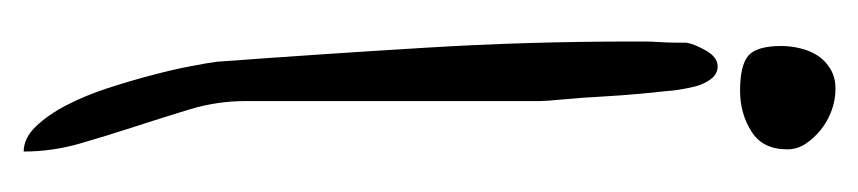

<svg xmlns="http://www.w3.org/2000/svg" viewBox="-310 -430 746 167"><g transform="rotate(90 63.5 -347.0)"><path d="M34.2 -162.1Q27.3 -255.9 22 -343.8Q16.6 -431.6 16.6 -524.4Q16.6 -526.4 16.6 -533.2Q16.6 -540 17.1 -547.4Q17.6 -554.7 17.6 -561.5Q17.6 -568.4 17.6 -570.3Q18.6 -577.1 24.4 -587.4Q30.3 -597.7 38.1 -597.7Q44.9 -597.7 49.3 -591.8Q53.7 -585.9 55.7 -578.1Q57.6 -570.3 58.6 -563.5Q59.6 -556.6 59.6 -554.7Q60.5 -546.9 62 -530.8Q63.5 -514.6 64.5 -497.1Q65.4 -479.5 66.9 -463.9Q68.4 -448.2 68.4 -443.4Q68.4 -436.5 68.4 -417Q68.4 -397.5 68.4 -371.1Q68.4 -344.7 68.4 -314.9Q68.4 -285.2 68.4 -258.8Q68.4 -232.4 68.4 -213.4Q68.4 -194.3 68.4 -187.5Q68.4 -162.1 75.7 -138.2Q83 -114.3 90.8 -90.3Q98.6 -66.4 105.5 -42.5Q112.3 -18.6 112.3 5.9Q100.6 5.9 90.3 -4.9Q80.1 -15.6 71.8 -31.7Q63.5 -47.9 57.1 -67.4Q50.8 -86.9 45.9 -105.5Q41 -124 38.1 -139.2Q35.2 -154.3 34.2 -162.1ZM20.5 -653.3Q20.5 -661.1 22.5 -669.4Q24.4 -677.7 28.8 -684.6Q33.2 -691.4 40.5 -695.8Q47.9 -700.2 57.6 -700.2Q67.4 -700.2 76.7 -696.8Q85.9 -693.4 93.3 -687.5Q100.6 -681.6 105.5 -674.3Q110.4 -667 110.4 -658.2Q110.4 -636.7 94.7 -627Q79.1 -617.2 59.6 -617.2Q37.1 -617.2 28.8 -624.5Q20.5 -631.8 20.5 -653.3Z"/></g></svg>

Font: Zeyada
Style: Regular
Weight: 400
Version: Version 1.002 2010